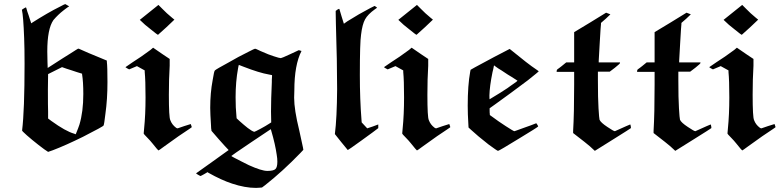

<svg xmlns="http://www.w3.org/2000/svg" viewBox="-20 -710 3813 938"><path d="M132 -596Q215 -649 274 -678Q296 -690 299 -690L318 -679Q316 -678 310 -674Q304 -670 299 -666Q294 -662 290 -659Q264 -639 241 -612Q211 -569 211 -459Q211 -450 211.5 -432Q212 -414 212 -406L213 -378L286 -425Q302 -435 322 -447.5Q342 -460 351 -466L361 -472Q363 -474 381 -465Q402 -455 466 -429L502 -414V-408Q505 -386 505 -309Q505 -225 495 -154Q489 -102 486 -97Q486 -93 386 -42Q301 0 238 24L215 32Q200 23 168 -2Q136 -27 111 -49Q86 -71 88 -73Q100 -170 100 -398Q100 -476 98 -524Q94 -632 87 -662Q87 -663 96 -668.5Q105 -674 107 -674L109 -669Q110 -664 113.5 -653.5Q117 -643 120 -635Q123 -626 126 -616Q129 -606 131 -601ZM387 -251Q387 -311 381 -347V-350L355 -358Q347 -361 329.5 -366.5Q312 -372 306 -374L283 -382Q271 -376 249 -365Q227 -354 215 -348L214 -274Q214 -184 215 -165V-131L231 -119Q300 -69 342 -57L350 -54Q364 -88 368 -101Q387 -164 387 -251Z M663 -613Q678 -625 708.5 -649.5Q739 -674 754 -686L774 -666Q793 -646 821 -623L832 -614Q832 -613 792.5 -576.5Q753 -540 752 -540Q749 -540 716 -567Q688 -588 663 -613ZM848 -83Q849 -83 880 -94L912 -104Q916 -90 917 -89Q917 -88 902 -78Q864 -54 780 7Q756 25 754 25Q753 25 745.5 16Q738 7 725.5 -8.5Q713 -24 702 -35Q682 -55 682 -58Q682 -59 684 -81Q691 -150 691 -234Q691 -318 687 -358V-366Q661 -380 649 -387L630 -379L611 -371Q610 -371 601.5 -376Q593 -381 593 -382Q609 -393 628 -406Q668 -431 715 -466L728 -477Q757 -457 776 -444L809 -422V-389Q805 -324 805 -247Q805 -137 812 -123Q820 -101 840 -86Q844 -83 848 -83Z M1097 23Q1084 10 1049 -29.5Q1014 -69 1013 -71V-74Q1012 -78 1011.5 -83.5Q1011 -89 1011 -95Q1007 -157 1007 -183Q1007 -256 1019 -319Q1026 -364 1030 -366Q1036 -372 1097 -405Q1143 -432 1196 -458Q1223 -472 1226 -472Q1228 -472 1231.5 -470.5Q1235 -469 1241.5 -466Q1248 -463 1252 -461Q1297 -441 1318 -435Q1345 -426 1352 -426Q1356 -426 1397 -445L1440 -465L1446 -463L1453 -461Q1418 -393 1418 -268Q1417 -255 1417 -233Q1417 -174 1442 -73Q1457 -6 1460 10L1462 22L1447 38Q1362 126 1276 194L1260 206L1248 207Q1245 207 1239.5 207.5Q1234 208 1231 208Q1177 208 1114 187Q1062 170 998 134L994 131L977 141Q961 150 959 150Q958 150 948 144Q938 138 938 137Q938 136 939 136Q940 136 1019 79ZM1170 -384Q1167 -385 1163.5 -386.5Q1160 -388 1157 -389Q1154 -390 1152 -391Q1150 -392 1149 -392L1147 -393Q1146 -393 1143 -376Q1131 -311 1131 -235Q1131 -182 1135 -144L1136 -132L1151 -118Q1171 -100 1190 -85Q1211 -69 1222 -66Q1225 -66 1252 -80.5Q1279 -95 1294 -105L1305 -112L1304 -165Q1304 -224 1308 -309Q1308 -314 1308 -319.5Q1308 -325 1308.5 -329Q1309 -333 1309 -336Q1309 -339 1309 -341V-343Q1302 -344 1294 -346Q1247 -354 1170 -384ZM1286 125Q1316 125 1325.5 116Q1335 107 1335 80Q1335 64 1332 47Q1325 -4 1305 -72Q1303 -78 1303 -79Q1302 -79 1206.5 -14.5Q1111 50 1110 52Q1110 53 1126 61.5Q1142 70 1163 80.5Q1184 91 1196 97Q1258 125 1286 125Z M1616 -55Q1626 -133 1627 -275Q1627 -409 1621 -593Q1620 -618 1620 -650V-657L1622 -658Q1624 -660 1626 -661.5Q1628 -663 1631 -664.5Q1634 -666 1635.5 -666.5Q1637 -667 1638 -666L1649 -629L1660 -594L1677 -606Q1734 -642 1788 -670L1810 -681Q1811 -681 1816.5 -677Q1822 -673 1822 -672Q1817 -668 1812 -665Q1777 -640 1763.5 -615.5Q1750 -591 1744 -541Q1738 -502 1738 -343Q1738 -226 1746 -125L1747 -112L1760 -98L1774 -83Q1787 -87 1801 -92L1828 -102V-84Q1813 -72 1746.5 -24Q1680 24 1679 23Q1664 5 1647 -16Z M1926 -613Q1941 -625 1971.5 -649.5Q2002 -674 2017 -686L2037 -666Q2056 -646 2084 -623L2095 -614Q2095 -613 2055.5 -576.5Q2016 -540 2015 -540Q2012 -540 1979 -567Q1951 -588 1926 -613ZM2111 -83Q2112 -83 2143 -94L2175 -104Q2179 -90 2180 -89Q2180 -88 2165 -78Q2127 -54 2043 7Q2019 25 2017 25Q2016 25 2008.5 16Q2001 7 1988.5 -8.5Q1976 -24 1965 -35Q1945 -55 1945 -58Q1945 -59 1947 -81Q1954 -150 1954 -234Q1954 -318 1950 -358V-366Q1924 -380 1912 -387L1893 -379L1874 -371Q1873 -371 1864.5 -376Q1856 -381 1856 -382Q1872 -393 1891 -406Q1931 -431 1978 -466L1991 -477Q2020 -457 2039 -444L2072 -422V-389Q2068 -324 2068 -247Q2068 -137 2075 -123Q2083 -101 2103 -86Q2107 -83 2111 -83Z M2300 -381Q2403 -437 2470 -471Q2564 -394 2598 -372L2612 -362Q2612 -360 2559 -318Q2474 -254 2400 -201L2372 -181V-170Q2372 -156 2373 -153V-148L2387 -138Q2412 -119 2450.5 -94Q2489 -69 2493 -69Q2494 -69 2502 -72Q2510 -75 2524 -80Q2538 -85 2549 -89Q2570 -96 2600 -108Q2601 -107 2605.5 -100Q2610 -93 2609 -92Q2603 -86 2522 -37Q2418 27 2413 27Q2409 27 2367 -4Q2312 -47 2281 -76L2269 -87L2268 -106Q2265 -152 2265 -194Q2265 -294 2277 -359L2279 -369ZM2430 -366Q2413 -376 2401 -385Q2396 -390 2394 -390Q2393 -390 2393 -389Q2393 -388 2392 -383.5Q2391 -379 2389.5 -371.5Q2388 -364 2386 -357Q2372 -288 2371 -244Q2371 -225 2372 -225Q2373 -225 2385 -233L2426 -258Q2467 -284 2475 -291Q2508 -313 2508 -316Q2495 -324 2480 -334Q2467 -341 2430 -366Z M2984 -69Q3057 -102 3059 -102Q3060 -102 3061.5 -93.5Q3063 -85 3062 -84Q3062 -83 2974 -28L2886 27Q2870 13 2861 4Q2850 -6 2780 -60V-71Q2785 -154 2785 -297V-359H2699L2700 -363Q2700 -365 2700 -367L2701 -369L2704 -372Q2707 -374 2713 -378.5Q2719 -383 2724 -387L2746 -405H2785V-553L2863 -600L2941 -648Q2960 -641 2962 -640Q2955 -633 2940 -619L2916 -598V-592Q2915 -589 2910 -501.5Q2905 -414 2905 -413V-405H3009V-402Q3009 -399 2984 -379L2959 -360H2901V-319Q2901 -228 2904 -181Q2907 -132 2909 -125Q2915 -111 2947 -90Q2978 -69 2984 -69Z M3377 -69Q3450 -102 3452 -102Q3453 -102 3454.5 -93.5Q3456 -85 3455 -84Q3455 -83 3367 -28L3279 27Q3263 13 3254 4Q3243 -6 3173 -60V-71Q3178 -154 3178 -297V-359H3092L3093 -363Q3093 -365 3093 -367L3094 -369L3097 -372Q3100 -374 3106 -378.5Q3112 -383 3117 -387L3139 -405H3178V-553L3256 -600L3334 -648Q3353 -641 3355 -640Q3348 -633 3333 -619L3309 -598V-592Q3308 -589 3303 -501.5Q3298 -414 3298 -413V-405H3402V-402Q3402 -399 3377 -379L3352 -360H3294V-319Q3294 -228 3297 -181Q3300 -132 3302 -125Q3308 -111 3340 -90Q3371 -69 3377 -69Z M3515 -613Q3530 -625 3560.5 -649.5Q3591 -674 3606 -686L3626 -666Q3645 -646 3673 -623L3684 -614Q3684 -613 3644.5 -576.5Q3605 -540 3604 -540Q3601 -540 3568 -567Q3540 -588 3515 -613ZM3700 -83Q3701 -83 3732 -94L3764 -104Q3768 -90 3769 -89Q3769 -88 3754 -78Q3716 -54 3632 7Q3608 25 3606 25Q3605 25 3597.5 16Q3590 7 3577.5 -8.5Q3565 -24 3554 -35Q3534 -55 3534 -58Q3534 -59 3536 -81Q3543 -150 3543 -234Q3543 -318 3539 -358V-366Q3513 -380 3501 -387L3482 -379L3463 -371Q3462 -371 3453.5 -376Q3445 -381 3445 -382Q3461 -393 3480 -406Q3520 -431 3567 -466L3580 -477Q3609 -457 3628 -444L3661 -422V-389Q3657 -324 3657 -247Q3657 -137 3664 -123Q3672 -101 3692 -86Q3696 -83 3700 -83Z"/></svg>

Font: KaTeX_Fraktur
Style: Bold
Weight: 700
Version: Version 1.1; ttfautohint (v1.3)